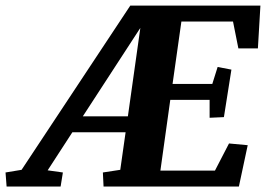

<svg xmlns="http://www.w3.org/2000/svg" viewBox="-69 -681 985 701"><path d="M552.7 -316.4 516.6 -58.1H715.8L767.1 -157.2L835.4 -150.9L803.2 0H309.1L306.6 -51.3L370.1 -61L389.6 -198.2H195.3L105 -59.1L160.6 -51.3L152.3 0H-44.9L-48.8 -51.3L9.8 -61L406.7 -660.6H881.8L872.6 -504.4H801.3L781.7 -602.5H593.3L561 -374.5H706.1L725.6 -436.5L775.9 -426.8L748.5 -253.4L696.3 -251V-316.4ZM397.9 -256.3 443.4 -579.1 233.4 -256.3Z"/></svg>

Font: Noticia Text
Style: Bold Italic
Weight: 700
Italic angle: -8°
Designer: JM Sole
Foundry: JM Sole
Version: Version 1.003